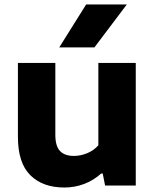

<svg xmlns="http://www.w3.org/2000/svg" viewBox="-20 -828 690 857"><path d="M60 -217V-547H227V-226.5Q227 -175.5 248 -153.8Q269 -132 309.5 -132Q339.5 -132 369.2 -144.2Q399 -156.5 419 -179.5V-547H586V0H449L438.5 -53.5H431.5Q398 -23 355.8 -7Q313.5 9 267.5 9Q171 9 115.5 -45.8Q60 -100.5 60 -217ZM244.5 -616.5 364.5 -808H546L401.5 -616.5Z"/></svg>

Font: Encode Sans Semi Expanded
Style: Bold
Weight: 700
Width: 6
Designer: Multiple Designers
Foundry: Impallari Type
Version: Version 2.000